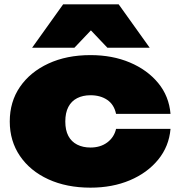

<svg xmlns="http://www.w3.org/2000/svg" viewBox="-20 -847 827 885"><path d="M766 -253Q759 -172 709 -111Q659 -50 578.5 -16Q498 18 397 18Q287 18 203 -20.5Q119 -59 72 -128Q25 -197 25 -287Q25 -378 72 -446.5Q119 -515 203 -554Q287 -593 397 -593Q498 -593 578.5 -559Q659 -525 709 -464.5Q759 -404 766 -322H515Q506 -365 474.5 -386.5Q443 -408 397 -408Q362 -408 335.5 -394.5Q309 -381 295 -354Q281 -327 281 -287Q281 -247 295 -220.5Q309 -194 335.5 -180.5Q362 -167 397 -167Q443 -167 474.5 -190.5Q506 -214 515 -253ZM271 -827H527L670 -627H475L399 -707L323 -627H128Z"/></svg>

Font: Bounded
Style: Regular
Weight: 900
Designer: Vlad Churkin
Version: Version 1.0